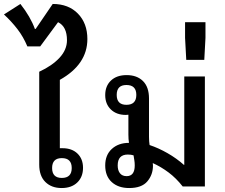

<svg xmlns="http://www.w3.org/2000/svg" viewBox="-53 -941 1137 969"><path d="M388 -744Q388 -616 249 -538V-193Q256 -193 263 -193Q310 -193 338 -166Q366 -139 366 -94Q366 -48 337 -20Q308 8 258 8Q207 8 176 -22.5Q145 -53 145 -110V-579Q210 -609 247.5 -649.5Q285 -690 285 -738Q285 -807 240 -829L150 -707H85Q65 -755 35 -794Q5 -833 -33 -868L50 -921Q101 -856 123 -795H127L213 -921Q293 -921 340.5 -872Q388 -823 388 -744ZM259 -143Q210 -143 210 -93Q210 -43 259 -43Q309 -43 309 -93Q309 -143 259 -143Z M719 -105Q719 -59 690.5 -25.5Q662 8 599 8Q544 8 511 -22Q478 -52 478 -106Q478 -159 511.5 -189.5Q545 -220 598 -220Q595 -238 595 -262V-362Q589 -361 582 -361Q535 -361 506.5 -388.5Q478 -416 478 -461Q478 -507 507 -534.5Q536 -562 586 -562Q638 -562 668.5 -532Q699 -502 699 -444V-251Q699 -227 702 -209Q747 -194 792.5 -168Q838 -142 875 -109H877V-555H981V0H869Q836 -42 798 -70.5Q760 -99 718 -118Q719 -112 719 -105ZM585 -412Q635 -412 635 -462Q635 -512 585 -512Q536 -512 536 -462Q536 -412 585 -412ZM586 -52Q627 -52 627 -106Q627 -120 625 -132Q623 -144 621 -157Q609 -161 592 -161Q541 -161 541 -106Q541 -81 552.5 -66.5Q564 -52 586 -52Z M887 -639 881 -750V-829H984V-750L978 -639Z"/></svg>

Font: Noto Sans Thai Looped Medium
Style: Regular
Weight: 500
Designer: Sasikarn Vongin, Ben Mitchell
Foundry: The Fontpad Ltd
Version: Version 1.001; ttfautohint (v1.8.4.7-5d5b)